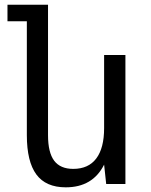

<svg xmlns="http://www.w3.org/2000/svg" viewBox="-20 -780 642 814"><path d="M258.8 14.2Q174.3 14.2 134 -40.5Q93.8 -95.2 93.8 -207V-689.9H11.7V-759.8H183.6V-207Q183.6 -133.3 209.7 -98.6Q235.8 -64 290.5 -64Q355 -64 388.2 -108.2Q421.4 -152.3 421.4 -236.8V-546.9H511.7V0H430.2L421.4 -82Q373 14.2 258.8 14.2Z"/></svg>

Font: Vazir Code Hack
Style: Code-Hack
Weight: 400
Foundry: DejaVu fonts team - Redesigned by Saber Rastikerdar
Version: Version 1.1.2